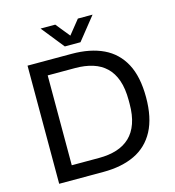

<svg xmlns="http://www.w3.org/2000/svg" viewBox="-124 -973 983 1077"><g transform="rotate(-15 367.0 -434.0)"><path d="M86.1 0V-686H342.3Q449.9 -686 525.8 -649.9Q601.6 -613.8 642.1 -538.3Q682.5 -462.8 682.5 -343Q682.5 -224.6 642.1 -148.6Q601.6 -72.6 525.8 -36.3Q449.9 0 342.3 0ZM181.2 -82.1H340.4Q397.2 -82.1 442.2 -96.3Q487.2 -110.5 518.9 -140.5Q550.6 -170.6 567.2 -218Q583.9 -265.5 583.9 -331.5V-352.1Q583.9 -420 567.2 -467.7Q550.6 -515.4 519.1 -545.5Q487.7 -575.5 442.7 -589.7Q397.6 -603.9 340.4 -603.9H181.2ZM210.5 -868H295.8L383.6 -759.4L339.5 -758.9L427.2 -868H512.5L407 -736H316.1Z"/></g></svg>

Font: Archivo SemiBold
Style: Regular
Weight: 600
Designer: Hector Gatti
Foundry: Omnibus-Type
Version: Version 2.001